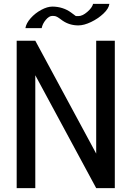

<svg xmlns="http://www.w3.org/2000/svg" viewBox="-20 -970 678 990"><path d="M476 -178 162 -760H66V0H162V-582L476 0H572V-760H476ZM544 -950H460Q455 -930 430 -908.5Q405 -887 384 -887Q376 -887 373 -887Q370 -887 364.5 -892Q359 -897 347 -905Q327 -920 302 -928Q277 -936 250 -936Q224 -936 192.5 -919Q161 -902 138 -876Q115 -850 111 -825H195Q199 -847 216 -867.5Q233 -888 250 -888Q261 -888 267.5 -886Q274 -884 285.5 -876Q297 -868 302 -864Q338 -839 384 -839Q413 -839 449.5 -856.5Q486 -874 513.5 -900Q541 -926 544 -950Z"/></svg>

Font: LXGW Marker Gothic
Style: Regular
Weight: 400
Version: Version 1.001